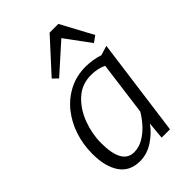

<svg xmlns="http://www.w3.org/2000/svg" viewBox="-244 -932 1041 1041"><g transform="rotate(-45 276.0 -412.0)"><path d="M195 8Q118 8 79 -48.5Q40 -105 40 -203Q40 -275.5 61.8 -340.5Q83.5 -405.5 124.2 -455.8Q165 -506 222 -535Q279 -564 349 -564Q372.5 -564 400.5 -559.8Q428.5 -555.5 453 -547L508 -564L432 0H368L377 -99Q346.5 -55.5 298.2 -23.8Q250 8 195 8ZM207 -49Q244.5 -49 278.5 -69Q312.5 -89 340 -119.5Q367.5 -150 386 -182L427 -492Q387.5 -511 337 -511Q266.5 -511 217 -466Q167 -420.5 141 -350.8Q115 -281 115 -211Q115 -49 207 -49ZM202 -620 173 -648 341 -832H408L507 -648L471 -622L365 -766Z"/></g></svg>

Font: Merriweather Sans Light
Style: Italic
Weight: 300
Italic angle: -7.5°
Designer: Eben Sorkin
Foundry: Eben Sorkin
Version: Version 2.001; ttfautohint (v1.8.3)